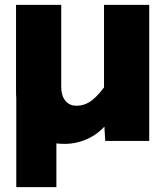

<svg xmlns="http://www.w3.org/2000/svg" viewBox="-20 -580 690 790"><path d="M47 190V-308H231V-80L212 -59V190ZM232 -560V-221Q232 -187 248.5 -166Q265 -145 295 -145Q330 -145 360 -168.5Q390 -192 427 -247L445 -104Q404 -42 353 -15Q302 12 246 12Q182 12 137 -14.5Q92 -41 69 -89Q46 -137 46 -202V-560ZM594 -560V0H413L408 -86V-560Z"/></svg>

Font: Azeret Mono ExtraBold
Style: Regular
Weight: 800
Designer: Martin Vácha
Foundry: Displaay
Version: Version 1.002